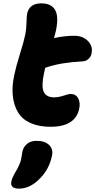

<svg xmlns="http://www.w3.org/2000/svg" viewBox="-20 -720 563 1134"><path d="M278.8 28.8Q209.5 28.8 160.6 6.8Q111.8 -15.1 87.2 -55.2Q62.5 -95.2 55.9 -151.4Q49.3 -207.5 64 -275.9Q74.2 -325.7 97.4 -399.7Q120.6 -473.6 128.9 -514.2Q135.7 -546.4 136.5 -585.2Q137.2 -624 140.1 -638.2Q152.3 -700.2 224.1 -700.2Q281.2 -700.2 304.4 -663.1Q327.6 -626 311 -542Q309.6 -533.2 304.9 -517.1Q300.3 -501 298.8 -495.1Q362.8 -508.8 417 -508.8Q468.8 -508.8 499 -478.3Q529.3 -447.8 521 -405.8Q518.1 -387.2 504.2 -373.3Q490.2 -359.4 471.2 -357.9Q397.9 -353.5 348.4 -345.2Q298.8 -336.9 247.1 -319.8Q239.7 -290 238.8 -282.2Q223.6 -208 239 -176.5Q254.4 -145 299.8 -145Q325.7 -145 355.2 -155Q384.8 -165 397 -165Q427.7 -165 441.4 -139.9Q455.1 -114.7 448.2 -80.1Q426.8 28.8 278.8 28.8ZM92.8 394Q65.4 394 54 383.3Q42.5 372.6 46.9 352.1Q51.3 330.1 69.8 298.8Q83.5 277.3 92 257.3Q100.6 237.3 103.3 227.3Q106 217.3 108.4 200Q110.8 182.6 111.8 178.2Q117.2 148.9 138.9 130.4Q160.6 111.8 195.8 111.8Q245.1 111.8 270.3 136.5Q295.4 161.1 287.1 199.2Q269.5 288.1 201.2 348.1Q149.9 394 92.8 394Z"/></svg>

Font: Shantell Sans Bouncy
Style: Italic
Weight: 800
Italic angle: -11.31°
Designer: Stephen Nixon, Anya Danilova, Shantell Martin
Foundry: Arrow Type
Version: Version 1.006;[9816181b4]